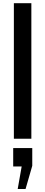

<svg xmlns="http://www.w3.org/2000/svg" viewBox="-20 -888 291 1229"><path d="M68.8 0V-867.7H180.7V0ZM93.3 321.8 118.7 177.7H64.5V59.6H186.5V173.3L143.6 321.8Z"/></svg>

Font: Antonio SemiBold
Style: Regular
Weight: 600
Designer: Vernon Adams
Foundry: Vernon Adams
Version: Version 1.002